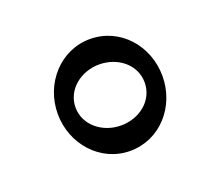

<svg xmlns="http://www.w3.org/2000/svg" viewBox="-55 -978 393 355"><g transform="rotate(-20 142.0 -800.0)"><path d="M252 -800C252 -860 208 -910 149 -910C91 -910 46 -860 46 -800C46 -740 91 -690 149 -690C208 -690 252 -740 252 -800ZM81 -800C81 -835 113 -860 149 -860C186 -860 217 -835 217 -800C217 -765 186 -740 149 -740C113 -740 81 -765 81 -800Z"/></g></svg>

Font: Nupuram Condensed Thin
Style: Regular
Weight: 100
Width: 3
Designer: Santhosh Thottingal (santhosh.thottingal@gmail.com)
Foundry: SMC
Version: Version 1.000